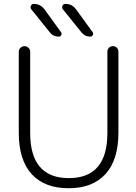

<svg xmlns="http://www.w3.org/2000/svg" viewBox="-20 -995 713 1003"><path d="M541 -724.6Q541 -737.3 549.3 -745.6Q557.6 -753.9 569.8 -753.9Q582 -753.9 590.3 -745.6Q598.6 -737.3 598.6 -724.6V-301.8Q598.6 -160.2 531.2 -85.9Q463.9 -11.7 338.4 -11.7Q212.9 -11.7 145.5 -85.4Q78.1 -159.2 78.1 -301.8V-724.6Q78.1 -736.3 86.9 -745.1Q95.7 -753.9 107.9 -753.9Q120.1 -753.9 128.9 -745.1Q137.7 -736.3 137.7 -724.6V-300.8Q137.7 -64.5 339.8 -64.5Q541 -64.5 541 -300.8ZM451.2 -803.7Q422.9 -803.7 405.3 -826.2L308.6 -946.3Q301.8 -955.1 306.2 -964.8Q310.5 -974.6 322.3 -974.6Q357.4 -974.6 377.9 -945.3L463.9 -827.1Q466.8 -823.2 466.8 -818.4Q466.8 -815.4 464.8 -811.5Q460.9 -803.7 451.2 -803.7ZM287.1 -803.7Q257.8 -803.7 240.2 -826.2L143.6 -946.3Q139.6 -952.1 139.6 -957Q139.6 -960.9 141.6 -964.8Q145.5 -974.6 156.2 -974.6Q192.4 -974.6 212.9 -945.3L298.8 -827.1Q301.8 -823.2 301.8 -818.4Q301.8 -815.4 299.8 -811.5Q295.9 -803.7 287.1 -803.7Z"/></svg>

Font: irohamaru Light
Style: Regular
Weight: 200
Designer: [Source Han Sans]
Ryoko NISHIZUKA  (kana & ideographs); Paul D. Hunt (Latin, Greek & Cyrillic); Wenlong ZHANG  (bopomofo
Version: Version 1.01